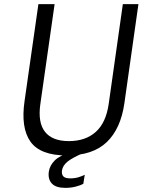

<svg xmlns="http://www.w3.org/2000/svg" viewBox="-20 -743 706 930"><path d="M303.5 10Q175 10 127.5 -57Q80 -124 99 -254L166 -723H244.5L175.5 -239.5Q162.5 -149.5 198 -104.5Q233.5 -59.5 313.5 -59.5Q394 -59.5 443.8 -104Q493.5 -148.5 506.5 -239.5L575 -723H650.5L582.5 -243Q565 -120 497.5 -55Q430 10 303.5 10ZM296.5 167Q250.5 167 231 145.8Q211.5 124.5 216.5 88.5Q221 58.5 244.8 34.5Q268.5 10.5 327.5 -8.5L383 -1.5Q332.5 20 308.2 39Q284 58 280 83.5Q278 102 287 111.5Q296 121 320.5 121Q343 121 361.8 115Q380.5 109 390.5 103.5L383.5 147.5Q371 154.5 347.2 160.8Q323.5 167 296.5 167Z"/></svg>

Font: Public Sans Light
Style: Italic
Weight: 300
Italic angle: -8°
Designer: The Public Sans project authors (U.S. Web Design System). Libre Franklin designed by Pablo Impallari and Rodrigo Fuenzal
Version: Version 1.007; ttfautohint (v1.8.1) -l 8 -r 50 -G 200 -x 14 